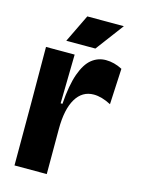

<svg xmlns="http://www.w3.org/2000/svg" viewBox="-108 -760 602 822"><g transform="rotate(15 193.0 -348.5)"><path d="M39 0V-277L38 -525H165L161 -308H169Q175 -392 193 -442.5Q211 -493 238.5 -515Q266 -537 301 -537Q338 -537 374 -518L366 -359Q324 -381 289 -381Q238 -381 210 -334Q182 -287 182 -200V0ZM244 -573H115L175 -697H337Z"/></g></svg>

Font: Bricolage Grotesque 96pt Bricolage Grotesque 48pt Regular
Style: Bold
Weight: 700
Designer: Mathieu Triay
Foundry: Atelier Triay
Version: Version 1.001; ttfautohint (v1.8.4.7-5d5b);gftools[0.9.33.de